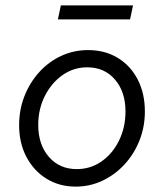

<svg xmlns="http://www.w3.org/2000/svg" viewBox="-20 -683 610 713"><path d="M261 10Q200 10 152.5 -19.5Q105 -49 78 -100.5Q51 -152 51 -218Q51 -276 71 -326.5Q91 -377 126 -415.5Q161 -454 207.5 -475.5Q254 -497 307 -497Q370 -497 417.5 -468Q465 -439 491.5 -387.5Q518 -336 518 -269Q518 -212 498 -161.5Q478 -111 442.5 -72.5Q407 -34 360.5 -12Q314 10 261 10ZM265 -55Q316 -55 357 -83.5Q398 -112 422 -161Q446 -210 446 -269Q446 -342 407 -387.5Q368 -433 304 -433Q253 -433 212 -404Q171 -375 146.5 -326.5Q122 -278 122 -219Q122 -146 161.5 -100.5Q201 -55 265 -55ZM195 -611 206 -663H474L463 -611Z"/></svg>

Font: Red Hat Text
Style: Italic
Weight: 300
Italic angle: -12°
Designer: Pentagram, MCKL
Foundry: Pentagram, MCKL
Version: Version 1.023